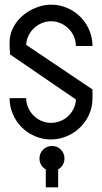

<svg xmlns="http://www.w3.org/2000/svg" viewBox="-20 -597 436 822"><path d="M376 -176Q376 -140 362 -108Q348 -76 323.5 -52Q299 -28 266.5 -14Q234 0 198 0Q162 0 129.5 -14Q97 -28 73 -52Q49 -76 35 -108.5Q21 -141 21 -177H92Q92 -156 100.5 -136.5Q109 -117 123.5 -102.5Q138 -88 157.5 -79.5Q177 -71 198 -71Q219 -71 238 -78.5Q257 -86 271.5 -99.5Q286 -113 295 -131.5Q304 -150 305 -171L23 -364Q22 -377 21.5 -389.5Q21 -402 21 -415Q21 -449 36.5 -479Q52 -509 77.5 -530.5Q103 -552 135 -564.5Q167 -577 199 -577Q235 -577 267.5 -563Q300 -549 324 -525Q348 -501 362 -468.5Q376 -436 376 -400H305Q305 -421 296.5 -440.5Q288 -460 273.5 -474.5Q259 -489 239.5 -497.5Q220 -506 199 -506Q178 -506 159 -498Q140 -490 125.5 -476.5Q111 -463 102 -444.5Q93 -426 92 -405L376 -214ZM176 128Q163 121 156 108.5Q149 96 149 82Q149 59 164.5 43.5Q180 28 203 28Q226 28 241 44Q256 60 256 82Q256 96 249 108.5Q242 121 229 128V205H176V128Z"/></svg>

Font: Googee
Style: Regular
Weight: 400
Designer: Peter Wiegel
Foundry: CATFonts Peter Wiegel
Version: 1.000